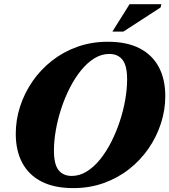

<svg xmlns="http://www.w3.org/2000/svg" viewBox="-20 -904 828 938"><path d="M243.5 -168.5Q243.5 -101 266.2 -72.8Q289 -44.5 330.5 -44.5Q368.5 -44.5 403.5 -66Q438.5 -87.5 468.8 -125Q499 -162.5 523.2 -210Q547.5 -257.5 565 -310.5Q582.5 -363.5 591.8 -416.5Q601 -469.5 601 -516.5Q601 -584 578.2 -612.2Q555.5 -640.5 514 -640.5Q476 -640.5 441 -619Q406 -597.5 375.8 -560Q345.5 -522.5 321.2 -475Q297 -427.5 279.5 -374.5Q262 -321.5 252.8 -268.5Q243.5 -215.5 243.5 -168.5ZM787.5 -434.5Q787.5 -366.5 766.2 -301Q745 -235.5 705.5 -178.2Q666 -121 610.5 -77.5Q555 -34 486.2 -9.5Q417.5 15 338 15Q245 15 182.5 -17.2Q120 -49.5 88.5 -109Q57 -168.5 57 -250.5Q57 -318.5 78.2 -384Q99.5 -449.5 139 -506.8Q178.5 -564 234 -607.5Q289.5 -651 358.2 -675.5Q427 -700 506.5 -700Q600 -700 662.2 -667.8Q724.5 -635.5 756 -576Q787.5 -516.5 787.5 -434.5ZM529 -749.5 613 -883.5H768.5L764.5 -867.5L582.5 -749.5Z"/></svg>

Font: Newsreader 36pt ExtraBold
Style: Italic
Weight: 800
Italic angle: -17°
Designer: Hugues Gentile
Foundry: Production Type
Version: Version 1.003